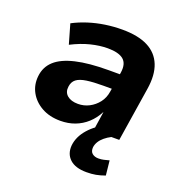

<svg xmlns="http://www.w3.org/2000/svg" viewBox="-129 -622 885 937"><g transform="rotate(20 313.5 -154.0)"><path d="M215 11Q159 11 118 -12Q77 -35 56 -73Q35 -111 40 -157Q45 -206 80 -238Q115 -270 183 -286Q251 -302 354 -302H429L417 -222H355Q303 -222 268.5 -217Q234 -212 216.5 -198.5Q199 -185 196 -159Q192 -130 212 -113Q232 -96 268 -96Q299 -96 326 -110Q353 -124 372 -148.5Q391 -173 396 -207L413 -312Q420 -359 395 -380Q370 -401 313 -401Q272 -401 225.5 -389.5Q179 -378 128 -352L99 -453Q135 -472 176 -485Q217 -498 260.5 -504.5Q304 -511 349 -511Q431 -511 482 -485Q533 -459 553.5 -407.5Q574 -356 562 -281L518 0H384L399 -100H398Q380 -65 352.5 -40Q325 -15 290.5 -2Q256 11 215 11ZM421 203Q363 203 334 176Q305 149 309 104Q314 58 349.5 17.5Q385 -23 436 -45L477 0Q459 9 444 21.5Q429 34 420.5 48Q412 62 410 77Q408 99 420.5 109.5Q433 120 453 120Q468 120 480.5 117Q493 114 508 110L516 186Q491 195 469.5 199Q448 203 421 203Z"/></g></svg>

Font: Nunito Sans 8pt ExtraBold
Style: Italic
Weight: 800
Italic angle: -9°
Version: Version 3.101;gftools[0.9.27]